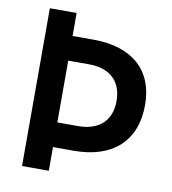

<svg xmlns="http://www.w3.org/2000/svg" viewBox="-79 -762 744 831"><g transform="rotate(10 293.0 -346.5)"><path d="M73.2 0H190.9V-104H282.2C453.6 -104 551.8 -194.3 551.8 -353C551.8 -504.9 453.6 -592.3 282.2 -592.3H190.9V-693.4H73.2ZM190.9 -212.4V-483.9H282.2C374.5 -483.9 427.2 -434.6 427.2 -347.7C427.2 -262.2 374.5 -212.4 282.2 -212.4Z"/></g></svg>

Font: Cascadia Code NF SemiBold
Style: Regular
Weight: 600
Monospace: yes
Designer: Aaron Bell
Foundry: Saja Typeworks
Version: Version 2404.023